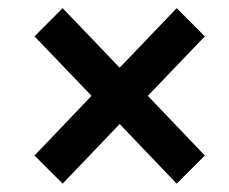

<svg xmlns="http://www.w3.org/2000/svg" viewBox="-20 -560 549 460"><path d="M130.1 -120 62.7 -187.4 199.3 -330.4 62.7 -472.9 130.1 -540.4 266.7 -397.8 403.3 -540.4 470.7 -472.9 334.2 -330.4 470.7 -187.4 403.3 -120 266.7 -262.9Z"/></svg>

Font: Source Sans 3 VF
Style: Italic
Weight: 200
Italic angle: -11°
Designer: Paul D. Hunt
Foundry: Adobe Systems Incorporated
Version: Version 3.042;hotconv 1.0.118;makeotfexe 2.5.65603